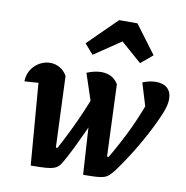

<svg xmlns="http://www.w3.org/2000/svg" viewBox="-84 -846 902 931"><g transform="rotate(10 366.5 -380.5)"><path d="M386 4 360 -415 382 -287 316 -486Q355 -502 387 -502Q444 -502 471 -457L485 -103H493Q543 -188 579.5 -266.5Q616 -345 642 -422L641 -323L591 -487Q625 -501 656 -501Q693 -501 713 -482.5Q733 -464 733 -429Q733 -401 718 -363Q705 -330 684 -287.5Q663 -245 637.5 -200.5Q612 -156 585.5 -115.5Q559 -75 536 -44Q523 -28 512.5 -18Q502 -8 487.5 -3.5Q473 1 449 2.5Q425 4 386 4ZM128 4 90 -465 123 -400Q89 -397 67.5 -395.5Q46 -394 27 -393Q28 -427 44 -451.5Q60 -476 84.5 -489.5Q109 -503 136 -503Q160 -503 182.5 -490.5Q205 -478 219 -453L233 -103H241Q283 -181 317.5 -257Q352 -333 380 -410L429 -363Q415 -328 397.5 -286Q380 -244 360 -200.5Q340 -157 320.5 -117.5Q301 -78 284 -48Q275 -31 266 -21Q257 -11 242 -5.5Q227 0 200.5 2Q174 4 128 4ZM518 -765 622 -626 564 -577 462 -666 330 -577 287 -626 428 -765Z"/></g></svg>

Font: Piazzolla Thin ExtraBold
Style: Italic
Weight: 800
Italic angle: -11.3°
Version: Version 2.005